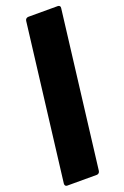

<svg xmlns="http://www.w3.org/2000/svg" viewBox="-161 -809 606 938"><g transform="rotate(-20 142.5 -340.0)"><path d="M16 80H170C178 80 185 74 186 65L285 -745C287 -754 281 -760 273 -760H120C111 -760 104 -754 103 -745L4 65C3 74 8 80 16 80Z"/></g></svg>

Font: Barlow Condensed Black
Style: Italic
Weight: 900
Width: 3
Italic angle: -7°
Designer: Jeremy Tribby
Foundry: Tribby Type
Version: Version 1.422;hotconv 1.0.109;makeotfexe 2.5.65596